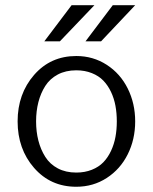

<svg xmlns="http://www.w3.org/2000/svg" viewBox="-20 -710 589 740"><path d="M150.9 -550.8 255.9 -689.9H343.8L210.9 -550.8ZM309.6 -550.8 414.6 -689.9H501L369.6 -550.8ZM273.9 9.8Q174.8 9.8 111.3 -63Q47.9 -135.7 47.9 -242.2Q47.9 -348.1 111.3 -421.1Q174.8 -494.1 273.9 -494.1Q338.9 -494.1 391.4 -460.2Q443.8 -426.3 472.4 -368.7Q501 -311 501 -242.2Q501 -172.9 472.4 -115.5Q443.8 -58.1 391.6 -24.2Q339.4 9.8 273.9 9.8ZM273.9 -44.9Q307.1 -44.9 334 -55.7Q360.8 -66.4 378.4 -84.7Q396 -103 408 -128.7Q419.9 -154.3 425 -182.4Q430.2 -210.4 430.2 -242.2Q430.2 -273.9 425 -302Q419.9 -330.1 408 -355.5Q396 -380.9 378.4 -399.2Q360.8 -417.5 334 -428.2Q307.1 -439 273.9 -439Q233.4 -439 202.9 -422.9Q172.4 -406.7 154.5 -378.7Q136.7 -350.6 127.9 -316.2Q119.1 -281.7 119.1 -242.2Q119.1 -202.6 127.9 -168.2Q136.7 -133.8 154.5 -105.5Q172.4 -77.1 202.9 -61Q233.4 -44.9 273.9 -44.9Z"/></svg>

Font: HK Grotesk Light
Style: Regular
Weight: 300
Designer: Alfredo Marco Pradil and Stefan Peev
Foundry: Hanken Design Co.
Version: Version 1.045;PS 001.045;hotconv 1.0.88;makeotf.lib2.5.64775